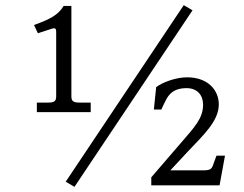

<svg xmlns="http://www.w3.org/2000/svg" viewBox="-20 -723 947 745"><path d="M257 -349V-700H227C205 -664 173 -648 112 -626L127 -594L170 -608C194 -617 198 -615 198 -598V-349C198 -331 191 -325 167 -325H123V-288H332V-325H288C264 -325 257 -331 257 -349ZM235 -18 269 2 727 -683 693 -703ZM567 -4H832L853 -119H820L810 -92C802 -67 799 -62 766 -62H641L707 -133C767 -197 829 -252 829 -318C829 -373 787 -423 706 -423C663 -423 611 -404 586 -385L577 -298H606L612 -311C617 -321 621 -330 626 -339C644 -372 672 -381 704 -381C746 -381 768 -353 768 -317C768 -264 736 -231 679 -165L567 -35Z"/></svg>

Font: LT Superior Serif Semibold
Style: Regular
Weight: 600
Designer: Daniel Lyons
Foundry: LyonsType
Version: Version 2.120;FEAKit 1.0